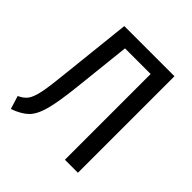

<svg xmlns="http://www.w3.org/2000/svg" viewBox="-190 -823 969 969"><g transform="rotate(45 294.5 -338.5)"><path d="M504 -689V0H411V-612H228L195 -306Q182 -185 165.5 -124.5Q149 -64 120.5 -36Q92 -8 37 12L15 -59Q46 -73 61 -94.5Q76 -116 85.5 -162Q95 -208 105 -308L146 -689Z"/></g></svg>

Font: Fira Sans Condensed
Style: Regular
Weight: 400
Width: 3
Designer: bBox Type GmbH & Carrois Corporate GbR & Edenspiekermann AG
Foundry: bBox Type GmbH & Carrois Corporate GbR & Edenspiekermann AG
Version: Version 4.301